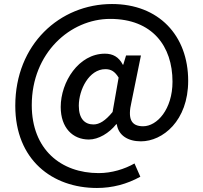

<svg xmlns="http://www.w3.org/2000/svg" viewBox="-20 -755 1012 955"><path d="M462 180C539 180 611 161 678 124L649 58C600 86 536 106 471 106C283 106 138 -12 138 -232C138 -492 330 -661 528 -661C738 -661 838 -525 838 -349C838 -211 761 -127 692 -127C632 -127 614 -164 634 -248L681 -479H607L593 -433H591C571 -472 541 -488 502 -488C371 -488 282 -347 282 -223C282 -119 342 -61 422 -61C470 -61 523 -93 558 -137H561C569 -81 617 -52 681 -52C789 -52 916 -154 916 -353C916 -579 769 -735 537 -735C277 -735 56 -534 56 -229C56 40 240 180 462 180ZM445 -136C402 -136 372 -164 372 -229C372 -309 423 -411 504 -411C532 -411 551 -400 570 -369L540 -198C504 -154 474 -136 445 -136Z"/></svg>

Font: Spoqa Han Sans Neo Medium
Style: Regular
Weight: 500
Designer: [Spoqa Han Sans Neo] Dong-huui Kim  Younghwa Kang  Yujin Lee  [Noto Sans] Ryoko NISHIZUKA  (kana & ideographs); Paul D. 
Foundry: Spoqa (http://www.spoqa-han-sans.com)
Version: Version 1.000